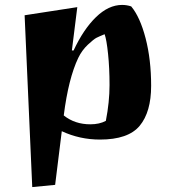

<svg xmlns="http://www.w3.org/2000/svg" viewBox="-20 -543 717 780"><path d="M476 -523Q495 -523 513 -517Q549 -474 571.5 -387.5Q594 -301 594 -194.5Q594 -88 547.5 -32Q501 24 386 24Q304 24 231 -10L204 208L111 217L80 -481L294 -514L272 -338H279Q319 -424 370 -473.5Q421 -523 476 -523ZM347 -38Q384 -38 410 -52Q425 -129 425 -197.5Q425 -266 419 -324Q413 -382 405 -404Q383 -395 372 -389.5Q361 -384 337 -361.5Q313 -339 298 -308Q258 -224 239 -74Q284 -38 347 -38Z"/></svg>

Font: Joti One
Style: Regular
Weight: 400
Designer: Eduardo Rodriguez Tunni
Foundry: Eduardo Rodriguez Tunni
Version: Version 1.001